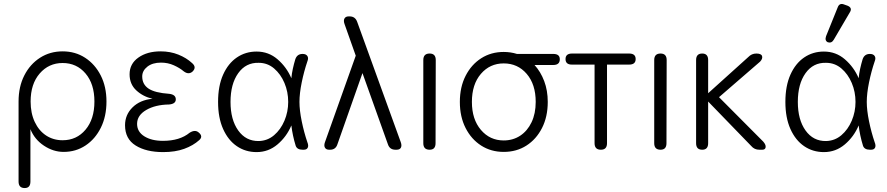

<svg xmlns="http://www.w3.org/2000/svg" viewBox="-20 -758 4489 972"><path d="M105 194Q74 194 74 161V-244Q74 -319 103 -376Q132 -433 182.5 -465.5Q233 -498 297 -498Q361 -498 411 -465.5Q461 -433 490 -376Q519 -319 519 -244Q519 -169 490.5 -111.5Q462 -54 413 -21.5Q364 11 302 11Q250 11 202.5 -20.5Q155 -52 134 -104V161Q134 194 105 194ZM297 -48Q368 -48 413 -101.5Q458 -155 458 -244Q458 -333 413 -386Q368 -439 297 -439Q227 -439 181 -386Q135 -333 135 -244Q135 -185 156 -140.5Q177 -96 213.5 -72Q250 -48 297 -48Z M806 12Q720 12 666.5 -21.5Q613 -55 613 -124Q613 -177 651 -214.5Q689 -252 752 -258Q704 -269 670 -300.5Q636 -332 636 -382Q636 -435 680.5 -466.5Q725 -498 793 -498Q842 -498 883 -481.5Q924 -465 952 -439Q977 -418 955 -396Q935 -378 910 -397Q890 -414 860 -427.5Q830 -441 795 -441Q752 -441 726 -420.5Q700 -400 700 -371Q700 -331 732 -309.5Q764 -288 837 -283Q870 -279 870 -255Q870 -232 836 -229Q766 -228 720 -201Q674 -174 674 -131Q674 -91 710.5 -68Q747 -45 805 -45Q890 -45 940 -86Q967 -103 985 -88Q1010 -68 989 -49Q958 -21 912.5 -4.5Q867 12 806 12Z M1279 12Q1223 12 1179 -18Q1135 -48 1109.5 -105Q1084 -162 1084 -242Q1084 -323 1109.5 -380Q1135 -437 1179 -467Q1223 -497 1279 -497Q1340 -497 1385.5 -457.5Q1431 -418 1455 -362Q1457 -385 1462.5 -410Q1468 -435 1475 -458Q1484 -485 1512 -485Q1529 -485 1536 -474.5Q1543 -464 1536 -447Q1519 -397 1507.5 -341Q1496 -285 1496 -242Q1496 -200 1507.5 -144Q1519 -88 1536 -38Q1543 -21 1538 -10.5Q1533 0 1518 0H1512Q1484 0 1477 -20Q1461 -72 1455 -123Q1431 -66 1385 -27Q1339 12 1279 12ZM1290 -44Q1334 -45 1367.5 -73.5Q1401 -102 1420 -147Q1439 -192 1439 -242Q1439 -293 1420 -338Q1401 -383 1367.5 -411.5Q1334 -440 1290 -440Q1225 -442 1186 -387.5Q1147 -333 1147 -242Q1147 -152 1186 -97.5Q1225 -43 1290 -44Z M1646 0Q1631 0 1625 -10.5Q1619 -21 1625 -38L1781 -476L1724 -637Q1718 -654 1724 -664.5Q1730 -675 1745 -675H1750Q1778 -675 1788 -648L2009 -38Q2015 -21 2009.5 -10.5Q2004 0 1988 0H1982Q1953 0 1944 -27L1815 -388L1688 -27Q1679 0 1651 0Z M2155 0Q2123 0 2123 -33V-454Q2123 -487 2155 -487Q2186 -487 2186 -454L2185 -33Q2185 0 2155 0Z M2530 11Q2466 11 2416 -21Q2366 -53 2337 -110Q2308 -167 2308 -242Q2308 -317 2337 -374Q2366 -431 2416 -463Q2466 -495 2530 -495Q2565 -495 2597 -485H2781Q2814 -485 2814 -458Q2814 -429 2781 -429H2686Q2717 -395 2735 -347.5Q2753 -300 2753 -242Q2753 -167 2724 -110Q2695 -53 2645 -21Q2595 11 2530 11ZM2530 -47Q2577 -47 2613.5 -71Q2650 -95 2671 -139Q2692 -183 2692 -242Q2692 -331 2646.5 -384Q2601 -437 2530 -437Q2460 -437 2414.5 -384Q2369 -331 2369 -242Q2369 -154 2414.5 -100.5Q2460 -47 2530 -47Z M3022 0Q2990 0 2990 -33V-431H2875Q2843 -431 2843 -459Q2843 -487 2876 -487H3165Q3198 -487 3198 -459Q3198 -431 3165 -431H3053V-33Q3053 0 3022 0Z M3324 0Q3292 0 3292 -33V-454Q3292 -487 3324 -487Q3355 -487 3355 -454L3354 -33Q3354 0 3324 0Z M3535 0Q3504 0 3504 -33V-454Q3504 -487 3535 -487Q3565 -487 3565 -454V-286L3768 -469Q3785 -487 3809 -487Q3834 -487 3838 -474Q3842 -461 3828 -446L3620 -266L3844 -41Q3858 -25 3856 -12.5Q3854 0 3839 0H3824Q3799 0 3783 -19L3565 -244V-33Q3565 0 3535 0Z M4151 12Q4095 12 4051 -18Q4007 -48 3981.5 -105Q3956 -162 3956 -242Q3956 -323 3981.5 -380Q4007 -437 4051 -467Q4095 -497 4151 -497Q4212 -497 4257.5 -457.5Q4303 -418 4327 -362Q4329 -385 4334.5 -410Q4340 -435 4347 -458Q4356 -485 4384 -485Q4401 -485 4408 -474.5Q4415 -464 4408 -447Q4391 -397 4379.5 -341Q4368 -285 4368 -242Q4368 -200 4379.5 -144Q4391 -88 4408 -38Q4415 -21 4410 -10.5Q4405 0 4390 0H4384Q4356 0 4349 -20Q4333 -72 4327 -123Q4303 -66 4257 -27Q4211 12 4151 12ZM4162 -44Q4206 -45 4239.5 -73.5Q4273 -102 4292 -147Q4311 -192 4311 -242Q4311 -293 4292 -338Q4273 -383 4239.5 -411.5Q4206 -440 4162 -440Q4097 -442 4058 -387.5Q4019 -333 4019 -242Q4019 -152 4058 -97.5Q4097 -43 4162 -44ZM4201 -557Q4190 -538 4171 -544Q4154 -552 4162 -575L4221 -721Q4230 -745 4254 -735L4271 -729Q4297 -718 4282 -695Z"/></svg>

Font: Shin Retro Maru Gothic Regular
Style: Regular
Weight: 400
Designer: Iose
Foundry: Typographish
Version: Version 1.002